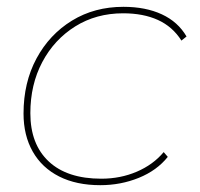

<svg xmlns="http://www.w3.org/2000/svg" viewBox="-20 -540 585 563"><path d="M274 3Q204 3 153.5 -22.5Q103 -48 76 -95.5Q49 -143 49 -207Q49 -298 87 -368.5Q125 -439 191 -479.5Q257 -520 342 -520Q407 -520 454.5 -498Q502 -476 527 -433L512 -421Q486 -462 443 -481.5Q400 -501 341 -501Q262 -501 200.5 -462.5Q139 -424 104 -358Q69 -292 69 -208Q69 -117 123 -66.5Q177 -16 277 -16Q333 -16 381 -36.5Q429 -57 460 -94L472 -80Q440 -40 387 -18.5Q334 3 274 3Z"/></svg>

Font: Montserrat Thin Thin
Style: Italic
Weight: 250
Italic angle: -11.3°
Version: Version 9.000